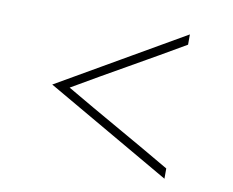

<svg xmlns="http://www.w3.org/2000/svg" viewBox="-62 -569 804 663"><g transform="rotate(10 340.0 -238.0)"><path d="M553 -21Q459 -76 364.5 -129.5Q270 -183 176 -238Q270 -293 364.5 -346.5Q459 -400 553 -455V-491Q443 -428 334 -364.5Q225 -301 115 -238Q225 -175 334 -111.5Q443 -48 553 15Z"/></g></svg>

Font: Josefin Slab Thin Light
Style: Regular
Weight: 300
Version: Version 2.000